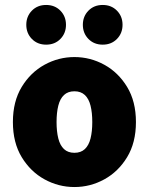

<svg xmlns="http://www.w3.org/2000/svg" viewBox="-20 -742 600 774"><path d="M280 12Q216 12 159.5 -19Q103 -50 67.5 -108.5Q32 -167 32 -250Q32 -333 67.5 -391.5Q103 -450 159.5 -481Q216 -512 280 -512Q344 -512 400.5 -481Q457 -450 492.5 -391.5Q528 -333 528 -250Q528 -167 492.5 -108.5Q457 -50 400.5 -19Q344 12 280 12ZM280 -126Q306 -126 322 -141Q338 -156 345 -184Q352 -212 352 -250Q352 -288 345 -316Q338 -344 322 -359Q306 -374 280 -374Q254 -374 238 -359Q222 -344 215 -316Q208 -288 208 -250Q208 -212 215 -184Q222 -156 238 -141Q254 -126 280 -126ZM166 -562Q131 -562 108.5 -585Q86 -608 86 -642Q86 -676 108.5 -699Q131 -722 166 -722Q201 -722 223.5 -699Q246 -676 246 -642Q246 -608 223.5 -585Q201 -562 166 -562ZM394 -562Q359 -562 336.5 -585Q314 -608 314 -642Q314 -676 336.5 -699Q359 -722 394 -722Q429 -722 451.5 -699Q474 -676 474 -642Q474 -608 451.5 -585Q429 -562 394 -562Z"/></svg>

Font: Source Sans 3 ExtraLight Black
Style: Regular
Weight: 900
Version: Version 3.052;hotconv 1.1.0;makeotfexe 2.6.0